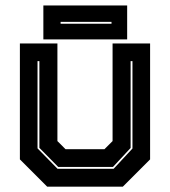

<svg xmlns="http://www.w3.org/2000/svg" viewBox="-20 -704 641 724"><path d="M158 0 55 -103V-540H196.5V-172L227 -141.5H374L404.5 -172V-540H546V-103L443 0ZM197 -67.5H408.5L479.5 -144V-473.5H472.5V-146L406 -74.5H199.5L128.5 -146.5V-473.5H121.5V-144.5ZM143.5 -555.5V-683.5H459.5V-555.5ZM208.5 -614.5H400.5V-621.5H208.5Z"/></svg>

Font: Tourney ExtraBold
Style: Regular
Weight: 800
Designer: Tyler Finck
Foundry: Etcetera Type Co
Version: Version 1.015